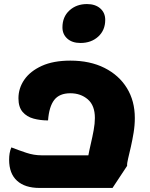

<svg xmlns="http://www.w3.org/2000/svg" viewBox="-20 -902 740 947"><path d="M175 25Q103 25 64 -10.5Q25 -46 25 -114Q25 -131 27.5 -146Q30 -161 36 -175Q72 -161 109.5 -148.5Q147 -136 184 -136H493L410 -76Q409 -99 414.5 -129Q420 -159 428 -193Q436 -227 442 -260Q448 -293 448 -320Q448 -382 413 -412Q378 -442 327 -442Q273 -442 247.5 -409Q222 -376 217 -308Q179 -308 145.5 -317Q112 -326 91.5 -350Q71 -374 71 -417Q71 -467 100 -509Q129 -551 186 -577Q243 -603 327 -603Q424 -603 495.5 -567Q567 -531 606 -467.5Q645 -404 645 -320Q645 -284 639 -247.5Q633 -211 625.5 -178Q618 -145 612 -120.5Q606 -96 607 -84L535 25ZM377 -690Q336 -690 312 -711.5Q288 -733 288 -767Q288 -819 322.5 -850.5Q357 -882 409 -882Q450 -882 474.5 -860.5Q499 -839 499 -804Q499 -753 464.5 -721.5Q430 -690 377 -690Z"/></svg>

Font: Lemonada
Style: Regular
Weight: 400
Designer: Mohamed Gaber (Arabic), Eduardo Tunni (Latin)
Foundry: Kief Type Foundry
Version: Version 4.005